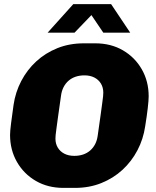

<svg xmlns="http://www.w3.org/2000/svg" viewBox="-20 -905 759 935"><path d="M289 10Q213 10 154.5 -24Q96 -58 62.5 -116.5Q29 -175 29 -248Q29 -266 34 -305.5Q39 -345 46 -394Q55 -456 83.5 -510.5Q112 -565 156.5 -606Q201 -647 259.5 -670.5Q318 -694 388 -694H444Q520 -694 578.5 -660Q637 -626 670.5 -567.5Q704 -509 704 -436Q704 -417 699.5 -378Q695 -339 687 -290Q678 -228 649.5 -173.5Q621 -119 576.5 -78Q532 -37 473.5 -13.5Q415 10 345 10ZM342 -146Q365 -146 384.5 -152.5Q404 -159 419 -172Q434 -185 443.5 -203.5Q453 -222 456 -246Q465 -307 470 -345Q475 -383 478 -404Q481 -425 482 -436Q483 -447 483 -454Q483 -479 471.5 -498Q460 -517 439.5 -527.5Q419 -538 391 -538Q368 -538 348.5 -531.5Q329 -525 314 -512Q299 -499 289.5 -480.5Q280 -462 277 -438Q268 -377 263 -339Q258 -301 255 -280Q252 -259 251 -248Q250 -237 250 -230Q250 -205 261.5 -186Q273 -167 293.5 -156.5Q314 -146 342 -146ZM212 -746 337 -885H521L614 -746H483L412 -851H444L343 -746Z"/></svg>

Font: Chivo Medium Black
Style: Italic
Weight: 900
Italic angle: -8.05°
Version: Version 2.002